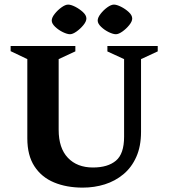

<svg xmlns="http://www.w3.org/2000/svg" viewBox="-20 -816 747 851"><path d="M346.7 15.6Q275.1 15.6 219.7 -7.4Q164.2 -30.4 132.7 -78.8Q101.1 -127.1 101.1 -202.6V-554L27.1 -589.3V-612H314V-588.3L240 -554V-240.9Q240 -159.5 280.9 -116.6Q321.7 -73.6 392.1 -73.6Q457.9 -73.6 493.9 -103.9Q530 -134.2 530 -209.9V-554L456 -588V-612H679.1V-588.3L605.1 -554V-231.7Q605.1 -167.6 584.2 -120.8Q563.4 -73.9 526.9 -43.6Q490.5 -13.4 444.4 1.1Q398.2 15.6 346.7 15.6ZM290.2 -664.3Q278 -664.3 258.8 -673.5Q239.6 -682.8 224.4 -697.2Q209.3 -711.6 209.3 -724.9Q209.3 -737.9 222.3 -754.4Q235.4 -771 252.5 -783.3Q269.6 -795.6 281.9 -795.6Q294.5 -795.6 313.4 -786.1Q332.2 -776.5 347.6 -762.4Q362.9 -748.3 362.9 -734Q362.9 -721 349.5 -704.6Q336.1 -688.3 319.2 -676.3Q302.2 -664.3 290.2 -664.3ZM493.6 -664.3Q481.4 -664.3 462.2 -673.5Q443 -682.8 428 -697.2Q413 -711.6 413 -724.9Q413 -737.9 425.7 -754.4Q438.5 -771 455.4 -783.3Q472.4 -795.6 485 -795.6Q497.2 -795.6 516.4 -786.1Q535.6 -776.5 550.8 -762.4Q566 -748.3 566 -734Q566 -721 552.7 -704.6Q539.5 -688.3 522.6 -676.3Q505.6 -664.3 493.6 -664.3Z"/></svg>

Font: Ancizar Serif Light
Style: Regular
Weight: 300
Designer: Cesar Puertas, Viviana Monsalve, Julian Moncada, Julian Prieto, Jose Castro, Felipe Aragon, Mariel Hernandez, Sara Alarc
Version: Version 8.100